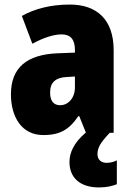

<svg xmlns="http://www.w3.org/2000/svg" viewBox="-20 -583 573 843"><path d="M408 94C408 66 420 44 462 0H479V-363C479 -496 406 -563 287 -563C204 -563 133 -545 76 -513L122 -391C172 -418 216 -432 251 -432C289 -432 309 -410 309 -364V-352L231 -349C99 -343 28 -287 28 -169C28 -70 75 10 170 10C246 10 285 -16 324 -73H328L357 -1C303 44 285 89 285 128C285 198 332 240 415 240C449 240 475 233 493 226V121C482 127 466 132 448 132C423 132 408 117 408 94ZM275 -245 309 -247V-200C309 -153 280 -121 244 -121C216 -121 200 -139 200 -177C200 -220 223 -243 275 -245Z"/></svg>

Font: Noto Sans Sinhala UI Condensed Black
Style: Regular
Weight: 900
Width: 3
Designer: Jelle Bosma - Monotype Design Team
Foundry: Monotype Imaging Inc.
Version: Version 2.006